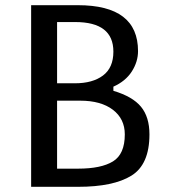

<svg xmlns="http://www.w3.org/2000/svg" viewBox="-20 -720 651 740"><path d="M281 0H100V-700H280Q512 -700 512 -523Q512 -482 488 -444.5Q464 -407 417 -386V-370Q491 -348 523.5 -308.5Q556 -269 556 -202Q556 -86 486.5 -43Q417 0 281 0ZM289 -332H200V-70H281Q370 -70 415.5 -98Q461 -126 461 -202Q461 -262 415 -297Q369 -332 289 -332ZM417 -521Q417 -635 270 -635H200V-399H269Q337 -399 377 -429Q417 -459 417 -521Z"/></svg>

Font: Voces
Style: Regular
Weight: 400
Designer: Ana Paula Megda, Pablo Ugerman
Foundry: Ana Paula Megda, Pablo Ugerman
Version: Version 1.003